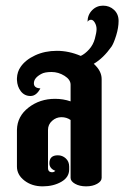

<svg xmlns="http://www.w3.org/2000/svg" viewBox="-20 -660 440 680"><path d="M375 -495Q346 -454 312 -434Q340 -409 340 -380V-30Q340 -18 324 -9Q308 0 285 0Q262 0 246 -9Q230 -18 230 -30V-235Q216 -245 197.5 -245Q179 -245 164.5 -232Q150 -219 150 -200V-65Q150 -50 165 -50Q171 -50 176 -55Q155 -63 155 -82Q155 -110 185 -110Q201 -110 213 -99Q225 -88 225 -70V-60Q225 -32 197 -16Q169 0 131 0Q93 0 66.5 -20.5Q40 -41 40 -70V-200Q41 -248 81 -279Q121 -310 175 -310Q204 -310 230 -301V-360Q230 -378 208.5 -391.5Q187 -405 162.5 -405Q138 -405 126 -398Q100 -384 100 -365Q100 -348 123 -347Q109 -320 88 -320Q67 -320 54 -336.5Q41 -353 40 -377V-383Q41 -406 53 -423Q70 -448 104.5 -464Q139 -480 181.5 -480Q224 -480 266 -462Q281 -469 295.5 -485Q310 -501 316 -523Q322 -545 322 -557Q322 -569 316 -579.5Q310 -590 302.5 -590Q295 -590 290 -583Q290 -607 306 -623.5Q322 -640 345 -640Q368 -640 384 -625Q400 -610 400 -586Q400 -562 391.5 -534.5Q383 -507 375 -495Z"/></svg>

Font: SOV_ThonBuri
Style: Book
Weight: 400
Version: Version 1.00